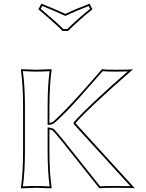

<svg xmlns="http://www.w3.org/2000/svg" viewBox="-20 -1026 799 1049"><path d="M189.9 -975.1 206.1 -1005.9Q273.4 -979.5 336.9 -950.2Q389.2 -975.1 469.2 -1005.9L484.9 -975.1Q409.7 -914.6 352.1 -856.9H321.8Q287.6 -893.1 189.9 -975.1ZM106 -444.8Q106 -559.6 94.2 -645L96.2 -647.9Q97.7 -647.9 178.2 -645Q178.2 -645 261.2 -647.9L262.2 -645Q250.5 -564.9 250 -444.8V-354Q263.7 -356 272 -362.8Q346.7 -428.2 495.1 -599.6Q523.9 -633.3 537.1 -647.9Q550.8 -645 616.2 -645Q690.4 -645 707 -647.9Q460.4 -432.1 393.1 -354V-352.1L716.8 2.9Q697.3 0 615.2 0Q541 0 522.9 2.9Q490.2 -37.1 417.5 -129.9Q294.9 -285.6 269 -312Q262.7 -316.9 250 -318.8V-200.2Q250 -85.4 262.2 0L259.8 2.9Q258.3 2.9 178.2 0L95.2 2.9L94.2 0Q106 -81.5 106 -200.2ZM202.6 -977.5Q292 -902.3 326.2 -867.2H347.7Q402.8 -921.9 472.2 -977.5L464.4 -993.2Q389.6 -963.9 341.3 -940.9L336.9 -939L333 -940.9Q272.5 -969.2 210.9 -993.2ZM116.2 -444.8V-200.2Q116.2 -87.4 105 -7.8Q149.4 -10.3 178.2 -9.8Q207 -9.8 251 -7.3Q240.2 -91.8 240.2 -200.2V-330.1L251.5 -328.6Q267.6 -325.7 275.4 -319.8L275.9 -319.3Q300.8 -294.4 464.8 -85.9Q502 -38.6 527.3 -7.8Q549.8 -10.3 615.2 -9.8Q666 -9.8 692.4 -8.8L382.8 -348.1V-357.9L385.3 -360.4Q453.1 -439 677.7 -635.7Q652.8 -634.8 616.2 -634.8Q560.1 -634.8 541 -637.2Q391.6 -465.8 345.7 -419.4Q309.6 -382.8 278.8 -355.5Q267.6 -346.2 251 -344.2L240.2 -343.3V-444.8Q240.2 -558.1 251 -637.2Q206.5 -634.8 178.2 -634.8Q149.4 -634.8 105 -637.7Q116.2 -552.7 116.2 -444.8Z"/></svg>

Font: Linux Biolinum Outline O
Style: Bold
Weight: 700
Designer: Philipp H. Poll
Foundry: Philipp H. Poll
Version: Version 0.9.2